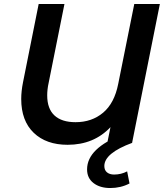

<svg xmlns="http://www.w3.org/2000/svg" viewBox="-20 -720 834 968"><path d="M786 -700 646 0H521L537 -79Q453 10 321 10Q213 10 150 -50.5Q87 -111 87 -221Q87 -260 96 -305L175 -700H305L225 -301Q218 -269 218 -239Q218 -172 254.5 -138Q291 -104 361 -104Q443 -104 500 -152Q557 -200 576 -297L657 -700ZM419 134Q419 80 464.5 36Q510 -8 595 -40L647 0Q506 52 506 117Q506 138 519.5 149Q533 160 555 160Q591 160 621 144L633 205Q589 228 536 228Q484 228 451.5 203Q419 178 419 134Z"/></svg>

Font: Montserrat Alternates SemiBold
Style: Italic
Weight: 600
Italic angle: -11.3°
Designer: Julieta Ulanovsky
Foundry: Julieta Ulanovsky
Version: Version 7.200